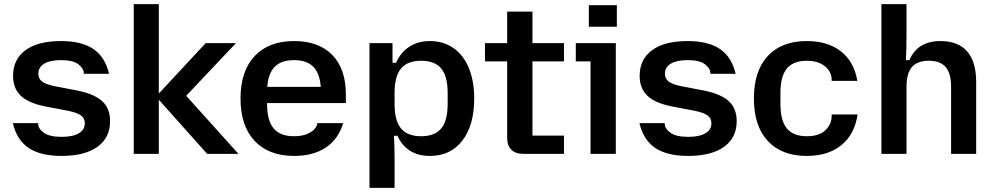

<svg xmlns="http://www.w3.org/2000/svg" viewBox="-20 -742 4796 926"><path d="M42 -148H164V-145Q164 -122 191 -102Q218 -82 277 -82Q331 -82 360 -99Q389 -116 389 -147Q389 -171 371.5 -184.5Q354 -198 312 -207L197 -229Q117 -245 80 -280.5Q43 -316 43 -376Q43 -456 103 -500Q163 -544 274 -544Q374 -544 430.5 -505.5Q487 -467 506 -386H384V-389Q384 -412 358 -432Q332 -452 274 -452Q222 -452 193.5 -435Q165 -418 165 -387Q165 -363 182 -349.5Q199 -336 240 -327L355 -305Q437 -288 474 -253Q511 -218 511 -158Q511 -78 450 -34Q389 10 277 10Q175 10 118 -28.5Q61 -67 42 -148Z M625 -722H746V-291L972 -534H1118L878 -280L1130 0H979L746 -261V0H625Z M1140 -267Q1140 -399 1208 -471.5Q1276 -544 1398 -544Q1517 -544 1582.5 -477Q1648 -410 1648 -287V-245H1268V-241Q1268 -161 1299.5 -123Q1331 -85 1398 -85Q1436 -85 1461.5 -96Q1487 -107 1498.5 -121.5Q1510 -136 1510 -146V-148H1635Q1612 -71 1551.5 -30.5Q1491 10 1398 10Q1276 10 1208 -62.5Q1140 -135 1140 -267ZM1527 -323Q1522 -389 1490.5 -420.5Q1459 -452 1398 -452Q1337 -452 1305.5 -420.5Q1274 -389 1269 -323Z M1762 -534H1873V-439H1890Q1912 -489 1954 -516.5Q1996 -544 2054 -544Q2118 -544 2166.5 -510.5Q2215 -477 2241 -414.5Q2267 -352 2267 -267Q2267 -138 2210 -64Q2153 10 2054 10Q1997 10 1957.5 -15Q1918 -40 1897 -87H1880Q1883 -34 1883 26V164H1762ZM2011 -85Q2077 -85 2108 -122.5Q2139 -160 2139 -240V-294Q2139 -374 2108 -411.5Q2077 -449 2011 -449Q1945 -449 1914 -411.5Q1883 -374 1883 -294V-240Q1883 -160 1914 -122.5Q1945 -85 2011 -85Z M2426 -77V-446H2319V-534H2426V-686H2548V-534H2700V-446H2548V-88H2700V0H2503Q2466 0 2446 -20Q2426 -40 2426 -77Z M2828 -446H2757V-534H2950V0H2828ZM2820 -717H2955V-613H2820Z M3064 -148H3186V-145Q3186 -122 3213 -102Q3240 -82 3299 -82Q3353 -82 3382 -99Q3411 -116 3411 -147Q3411 -171 3393.5 -184.5Q3376 -198 3334 -207L3219 -229Q3139 -245 3102 -280.5Q3065 -316 3065 -376Q3065 -456 3125 -500Q3185 -544 3296 -544Q3396 -544 3452.5 -505.5Q3509 -467 3528 -386H3406V-389Q3406 -412 3380 -432Q3354 -452 3296 -452Q3244 -452 3215.5 -435Q3187 -418 3187 -387Q3187 -363 3204 -349.5Q3221 -336 3262 -327L3377 -305Q3459 -288 3496 -253Q3533 -218 3533 -158Q3533 -78 3472 -34Q3411 10 3299 10Q3197 10 3140 -28.5Q3083 -67 3064 -148Z M3616 -267Q3616 -400 3683 -472Q3750 -544 3871 -544Q3972 -544 4035.5 -494.5Q4099 -445 4115 -352H3991V-359Q3991 -380 3978.5 -400.5Q3966 -421 3939 -435Q3912 -449 3871 -449Q3806 -449 3775 -411.5Q3744 -374 3744 -294V-240Q3744 -160 3775 -122.5Q3806 -85 3871 -85Q3932 -85 3961.5 -114.5Q3991 -144 3991 -182V-190H4116Q4102 -94 4038 -42Q3974 10 3871 10Q3750 10 3683 -62Q3616 -134 3616 -267Z M4231 -722H4352V-567Q4352 -504 4349 -452H4366Q4405 -544 4516 -544Q4601 -544 4644.5 -494Q4688 -444 4688 -346V0H4567V-323Q4567 -388 4541 -418.5Q4515 -449 4460 -449Q4404 -449 4378 -418.5Q4352 -388 4352 -323V0H4231Z"/></svg>

Font: Mozilla Text BETA SemiBold
Style: Regular
Weight: 600
Designer: Studio DRAMA
Foundry: Studio DRAMA
Version: Version 0.100